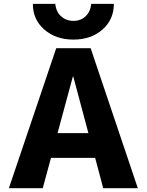

<svg xmlns="http://www.w3.org/2000/svg" viewBox="-20 -982 765 1002"><path d="M26.4 0 273.4 -730.5H453.1L699.2 0H518.6L476.6 -158.2H246.1L203.1 0ZM151.4 -961.9H268.6Q272.5 -920.9 298.8 -897Q325.2 -873 363.3 -873Q401.4 -873 426.8 -897Q452.1 -920.9 456.1 -961.9H574.2Q574.2 -879.9 514.6 -827.6Q455.1 -775.4 363.3 -775.4Q271.5 -775.4 211.4 -827.6Q151.4 -879.9 151.4 -961.9ZM280.3 -287.1H441.4L362.3 -583H360.4Z"/></svg>

Font: GenEi M Gothic v2 Heavy
Style: Regular
Weight: 800
Version: Version 2.0